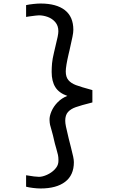

<svg xmlns="http://www.w3.org/2000/svg" viewBox="-20 -866 640 1089"><path d="M128 193V128Q180.5 137 201 137Q221 137 246.5 125.5Q272 114 290.5 94.8Q309 75.5 311 54Q311.5 49.5 311.5 41.5Q311.5 26 308.8 12.8Q306 -0.5 299.5 -22.5Q290 -54.5 286 -74Q282 -94 272 -129Q266.5 -146.5 264 -157.8Q261.5 -169 261 -185Q260 -206.5 271.8 -234.2Q283.5 -262 307 -286Q330.5 -310 362 -322Q314.5 -338.5 293.8 -371.8Q273 -405 273 -458Q273 -482 275.2 -507Q277.5 -532 286 -567L294.5 -603.5Q303 -637.5 307 -657.2Q311 -677 311 -689Q311 -720 293.8 -740.2Q276.5 -760.5 251 -769.8Q225.5 -779 201 -779Q190 -779 147 -773L128 -770V-837Q145.5 -841 169.8 -843.5Q194 -846 210 -846Q300 -846 348 -808.5Q396 -771 396 -697Q396 -681.5 391 -657.2Q386 -633 374 -579.5L370 -563Q353 -490.5 353 -461Q353 -429.5 367.8 -411.8Q382.5 -394 411 -383.2Q439.5 -372.5 504 -355V-285Q438.5 -268.5 409.8 -258.2Q381 -248 365.5 -230.5Q350 -213 350 -181Q350 -168 354.2 -147.5Q358.5 -127 370 -79L382 -32Q391 4 395 22.2Q399 40.5 399 54Q399 127.5 349.5 165.2Q300 203 210 203Q191 203 167 200Q143 197 128 193Z"/></svg>

Font: JuliaMono
Style: Regular
Weight: 400
Monospace: yes
Designer: cormullion
Foundry: corm
Version: Version 0.055; ttfautohint (v1.8.4)